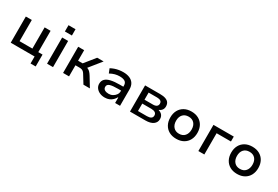

<svg xmlns="http://www.w3.org/2000/svg" viewBox="75 -1885 4597 3176"><g transform="rotate(30 2373.5 -297.5)"><path d="M552 134V0H96V-500H210V-95H455V-500H569V-93H650V134Z M779 -609V-729H913V-609ZM790 0V-500H904V0Z M1096 0V-500H1210V-299H1297L1459 -500H1582L1383 -253L1369 -278Q1399 -275 1420 -264Q1441 -253 1459.5 -233Q1478 -213 1498 -181L1608 0H1485L1396 -144Q1383 -167 1369 -182Q1355 -197 1335.5 -204.5Q1316 -212 1287 -212H1210V0Z M1894 9Q1839 9 1795.5 -11Q1752 -31 1727 -66Q1702 -101 1702 -144Q1702 -201 1736 -235.5Q1770 -270 1838 -285.5Q1906 -301 2009 -301H2090V-227H2016Q1964 -227 1926.5 -223.5Q1889 -220 1864 -212Q1839 -204 1826.5 -189Q1814 -174 1814 -151Q1814 -113 1844 -95Q1874 -77 1920 -77Q1961 -77 1995.5 -96Q2030 -115 2051.5 -145.5Q2073 -176 2073 -211V-321Q2073 -375 2038 -397.5Q2003 -420 1936 -420Q1893 -420 1849 -408.5Q1805 -397 1756 -370L1723 -452Q1758 -471 1795.5 -484Q1833 -497 1873.5 -503.5Q1914 -510 1956 -510Q2023 -510 2074.5 -489Q2126 -468 2155 -424Q2184 -380 2184 -309V0H2090V-104H2083Q2067 -74 2041 -48Q2015 -22 1978.5 -6.5Q1942 9 1894 9Z M2374 0V-500H2660Q2725 -500 2767 -485Q2809 -470 2828.5 -441Q2848 -412 2848 -369Q2848 -332 2829 -304.5Q2810 -277 2774 -263V-258Q2806 -249 2826.5 -232Q2847 -215 2857 -191.5Q2867 -168 2867 -139Q2867 -75 2815 -37.5Q2763 0 2669 0ZM2484 -74H2655Q2703 -74 2730 -91Q2757 -108 2757 -145Q2757 -181 2730 -198.5Q2703 -216 2655 -216H2484ZM2484 -290H2646Q2690 -290 2714 -308Q2738 -326 2738 -360Q2738 -394 2714 -410Q2690 -426 2646 -426H2484Z M3259 9Q3179 9 3121 -23.5Q3063 -56 3031.5 -114.5Q3000 -173 3000 -251Q3000 -329 3031.5 -387Q3063 -445 3121 -477.5Q3179 -510 3258 -510Q3338 -510 3396 -477.5Q3454 -445 3485.5 -387Q3517 -329 3517 -251Q3517 -173 3485.5 -114.5Q3454 -56 3396 -23.5Q3338 9 3259 9ZM3258 -87Q3328 -87 3367 -132Q3406 -177 3406 -251Q3406 -326 3367 -369.5Q3328 -413 3259 -413Q3189 -413 3149.5 -369.5Q3110 -326 3110 -251Q3110 -177 3149.5 -132Q3189 -87 3258 -87Z M3680 0V-500H4068V-406H3794V0Z M4422 9Q4342 9 4284 -23.5Q4226 -56 4194.5 -114.5Q4163 -173 4163 -251Q4163 -329 4194.5 -387Q4226 -445 4284 -477.5Q4342 -510 4421 -510Q4501 -510 4559 -477.5Q4617 -445 4648.5 -387Q4680 -329 4680 -251Q4680 -173 4648.5 -114.5Q4617 -56 4559 -23.5Q4501 9 4422 9ZM4421 -87Q4491 -87 4530 -132Q4569 -177 4569 -251Q4569 -326 4530 -369.5Q4491 -413 4422 -413Q4352 -413 4312.5 -369.5Q4273 -326 4273 -251Q4273 -177 4312.5 -132Q4352 -87 4421 -87Z"/></g></svg>

Font: Nunito Sans 6pt SemiBold
Style: Regular
Weight: 600
Version: Version 3.101;gftools[0.9.27]